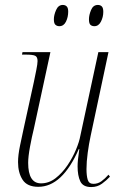

<svg xmlns="http://www.w3.org/2000/svg" viewBox="-20 -747 488 777"><path d="M349 10Q316 10 305 -13Q294 -36 294 -74Q294 -85 295.5 -101Q297 -117 301 -144H299Q232 9 135 9Q90 9 71.5 -19.5Q53 -48 53 -91Q53 -119 61 -157.5Q69 -196 76 -228L117 -415Q122 -439 127 -464Q132 -489 132 -500Q132 -517 122 -521.5Q112 -526 84 -526H69L71 -536H184L117 -226Q109 -194 101.5 -153.5Q94 -113 94 -88Q94 -5 146 -5Q178 -5 205 -26Q232 -47 253 -78Q274 -109 287.5 -141.5Q301 -174 305 -197L378 -536H419L347 -198Q340 -166 335 -129Q330 -92 330 -63Q330 -36 335 -19.5Q340 -3 358 -3Q376 -3 390.5 -13.5Q405 -24 419 -40L425 -32Q411 -17 392.5 -3.5Q374 10 349 10ZM362 -641Q352 -641 346 -646.5Q340 -652 340 -669Q340 -686 348.5 -706.5Q357 -727 376 -727Q386 -727 392 -721Q398 -715 398 -699Q398 -678 388.5 -659.5Q379 -641 362 -641ZM220 -641Q211 -641 204.5 -646.5Q198 -652 198 -669Q198 -686 207 -706.5Q216 -727 234 -727Q244 -727 250 -721Q256 -715 256 -700Q256 -678 247 -659.5Q238 -641 220 -641Z"/></svg>

Font: Noto Serif Display Condensed ExtraLight
Style: Italic
Weight: 200
Width: 3
Italic angle: -12°
Designer: Monotype Design Team
Foundry: Monotype Imaging Inc.
Version: Version 2.009